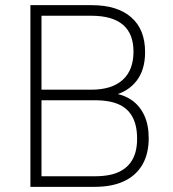

<svg xmlns="http://www.w3.org/2000/svg" viewBox="-20 -725 671 745"><path d="M98 0V-705H336Q435 -705 489 -658Q543 -611 543 -523Q543 -454 510 -411.5Q477 -369 420 -355V-363Q460 -358 491 -336.5Q522 -315 539.5 -278Q557 -241 557 -189Q557 -128 532.5 -86Q508 -44 461.5 -22Q415 0 347 0ZM141 -41H346Q380 -41 406.5 -46.5Q433 -52 453 -64Q473 -76 486 -93.5Q499 -111 505.5 -134Q512 -157 512 -187Q512 -218 505.5 -242Q499 -266 486 -284Q473 -302 453.5 -313.5Q434 -325 407.5 -330.5Q381 -336 348 -336H141ZM141 -377H334Q414 -377 456 -415Q498 -453 498 -525Q498 -594 457 -629Q416 -664 333 -664H141Z"/></svg>

Font: Nunito Sans 10pt SemiCondensed ExtraLight
Style: Regular
Weight: 250
Width: 4
Designer: Vernon Adams
Foundry: Vernon Adams
Version: Version 3.101;gftools[0.9.27]